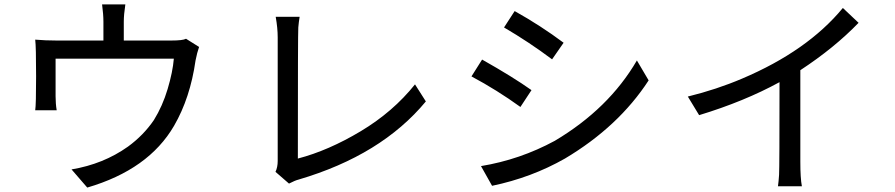

<svg xmlns="http://www.w3.org/2000/svg" viewBox="-20 -815 4040 867"><path d="M374 32 303 -50Q447 -74 558 -153Q628 -204 675 -273Q714 -336 737 -413Q760 -490 765 -550H231V-380Q231 -347 236 -317H139Q143 -342 143 -470Q143 -605 139 -636Q185 -632 236 -632H447V-717Q447 -749 441 -795H546Q539 -749 539 -717V-632H753Q806 -632 820 -640L879 -603Q870 -578 863 -542Q839 -373 766 -247Q651 -49 374 32Z M1285 14 1224 -39Q1234 -60 1234 -88V-646Q1234 -688 1225 -739H1333Q1329 -715 1327 -691Q1325 -667 1325 -99Q1463 -135 1609 -222.5Q1755 -310 1854 -434L1903 -357Q1702 -114 1328 -4Q1312 0 1285 14Z M2330 -332Q2225 -408 2109 -470L2157 -546Q2297 -467 2380 -408ZM2202 24 2152 -65Q2328 -94 2485 -179Q2729 -324 2856 -542L2909 -452Q2773 -243 2531 -99Q2380 -13 2202 24ZM2473 -547Q2369 -625 2256 -691L2304 -765Q2422 -699 2525 -622Z M3601 26H3493Q3496 5 3498 -25.5Q3500 -56 3500 -444Q3341 -357 3137 -295L3086 -379Q3216 -411 3331 -460Q3626 -585 3786 -779L3857 -712Q3748 -599 3594 -498V-84Q3594 -10 3601 26Z"/></svg>

Font: LXGW 975 Gothic SC
Style: Regular
Weight: 400
Version: Version 2.01;February 25, 2021